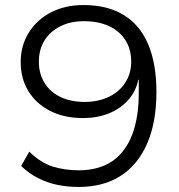

<svg xmlns="http://www.w3.org/2000/svg" viewBox="-20 -733 711 761"><path d="M292 8Q247 8 206.5 -0.5Q166 -9 130 -27.5Q94 -46 64 -75L96 -132Q142 -87 190 -72.5Q238 -58 292 -58Q350 -58 394.5 -77.5Q439 -97 469 -136Q499 -175 514.5 -232Q530 -289 530 -363V-417H528Q519 -371 487.5 -336Q456 -301 410 -283Q364 -265 309 -265Q235 -265 179.5 -293Q124 -321 93 -371Q62 -421 62 -487Q62 -552 94 -603.5Q126 -655 182 -684Q238 -713 311 -713Q406 -713 470.5 -673.5Q535 -634 567.5 -557Q600 -480 600 -369Q600 -248 563 -163.5Q526 -79 457.5 -35.5Q389 8 292 8ZM315 -329Q369 -329 411 -349Q453 -369 476.5 -405.5Q500 -442 500 -488Q500 -538 477 -574Q454 -610 412 -629.5Q370 -649 313 -649Q259 -649 218.5 -628.5Q178 -608 156 -572Q134 -536 134 -488Q134 -441 156.5 -404.5Q179 -368 220 -348.5Q261 -329 315 -329Z"/></svg>

Font: Nunito Sans 7pt SemiExpanded Light
Style: Regular
Weight: 300
Width: 6
Designer: Vernon Adams
Foundry: Vernon Adams
Version: Version 3.101;gftools[0.9.27]